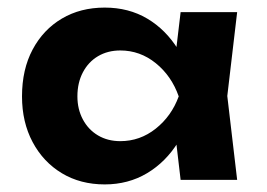

<svg xmlns="http://www.w3.org/2000/svg" viewBox="-20 -778 703 506"><path d="M456 -304 437 -466 460 -524 437 -586 456 -746H605L579 -525L605 -304ZM493 -524Q482 -456 449.5 -403.5Q417 -351 367.5 -321.5Q318 -292 256 -292Q192 -292 143 -321.5Q94 -351 66 -403.5Q38 -456 38 -524Q38 -595 66 -647.5Q94 -700 143 -729Q192 -758 256 -758Q319 -758 368 -729Q417 -700 449.5 -647.5Q482 -595 493 -524ZM184 -524Q184 -490 198.5 -463Q213 -436 238.5 -421Q264 -406 297 -406Q349 -406 390.5 -439Q432 -472 451 -524Q432 -578 390.5 -611.5Q349 -645 297 -645Q264 -645 238.5 -630Q213 -615 198.5 -587.5Q184 -560 184 -524Z"/></svg>

Font: Unbounded Medium
Style: Regular
Weight: 500
Designer: Luke Prowse, Jean-Baptiste Morizot, Fátima Lázaro, Florian Runge
Foundry: NaN
Version: Version 1.700